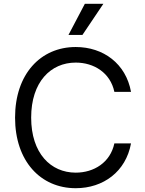

<svg xmlns="http://www.w3.org/2000/svg" viewBox="-20 -986 767 1016"><path d="M585.2 -500H673.3C646.3 -649.1 527 -737.2 380.7 -737.2C194.6 -737.2 59.7 -593.8 59.7 -363.6C59.7 -133.5 194.6 9.9 380.7 9.9C527 9.9 646.3 -78.1 673.3 -227.3H585.2C563.9 -126.4 477.3 -72.4 380.7 -72.4C248.6 -72.4 144.9 -174.7 144.9 -363.6C144.9 -552.6 248.6 -654.8 380.7 -654.8C477.3 -654.8 563.9 -600.9 585.2 -500ZM342.3 -801.1H416.2L527 -965.9H429Z"/></svg>

Font: Margiela Sans
Style: Regular
Weight: 400
Designer: Stefan Endress, Andreas Faust
Version: Version 1.100;FEAKit 1.0